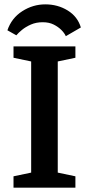

<svg xmlns="http://www.w3.org/2000/svg" viewBox="-20 -861 408 881"><path d="M188 -841Q245 -841 290.5 -813Q336 -785 351 -735L282 -695Q276 -709 261.5 -723.5Q247 -738 226 -748.5Q205 -759 176 -759Q146 -759 122 -748.5Q98 -738 81 -724Q64 -710 55 -699L14 -722Q33 -778 82 -809.5Q131 -841 188 -841ZM42 0V-52L123 -69V-579L42 -596V-648H326V-596L245 -579V-69L326 -52V0Z"/></svg>

Font: Faustina SemiBold
Style: Regular
Weight: 600
Designer: Alfonso Garcia
Foundry: http://www.omnibus-type.com
Version: Version 1.200